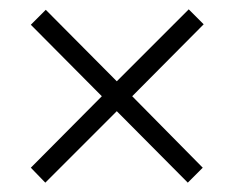

<svg xmlns="http://www.w3.org/2000/svg" viewBox="-20 -559 501 411"><path d="M384 -539 416 -507 263 -353 414 -200 382 -168 230 -321 77 -168 46 -200 198 -353 46 -506 78 -538 230 -385Z"/></svg>

Font: Noto Sans Ethiopic Condensed Light
Style: Regular
Weight: 300
Width: 3
Designer: Monotype Design Team
Foundry: Monotype Imaging Inc.
Version: Version 2.102; ttfautohint (v1.8.4.7-5d5b)